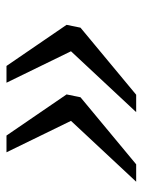

<svg xmlns="http://www.w3.org/2000/svg" viewBox="58 -578 450 607"><g transform="rotate(90 283.5 -275.0)"><path d="M110 -239 125 -310 242 -70H189L59 -260L68 -304L280 -480H335ZM330 -239 345 -310 462 -70H409L279 -260L288 -304L500 -480H555Z"/></g></svg>

Font: Roboto Serif 20pt Light
Style: Italic
Weight: 300
Italic angle: -10°
Version: Version 1.007